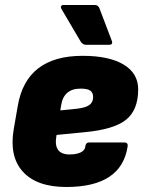

<svg xmlns="http://www.w3.org/2000/svg" viewBox="-20 -735 577 767"><path d="M245 12Q127 12 71.5 -49Q16 -110 35 -220L51 -312Q85 -512 310 -512Q416 -512 474 -477Q532 -442 532 -378Q532 -296 484 -257Q436 -218 319 -207L206 -196L205 -190Q193 -118 258 -118Q286 -118 303 -126.5Q320 -135 321 -151Q323 -166 336 -166H476Q492 -166 490 -151Q466 12 245 12ZM221 -294 290 -301Q323 -305 337.5 -316Q352 -327 352 -347Q352 -365 340.5 -373Q329 -381 302 -381Q234 -381 224 -313ZM323 -556Q310 -556 301 -571L225 -700Q222 -705 224 -710Q226 -715 233 -715H359Q373 -715 378 -700L427 -571Q432 -556 415 -556Z"/></svg>

Font: Sofia Sans ExtraBlack
Style: Italic
Weight: 1000
Italic angle: -9°
Designer: Botio Nikoltchev, Ani Petrova
Foundry: lettersoup
Version: Version 4.100; ttfautohint (v1.8.4.7-5d5b)